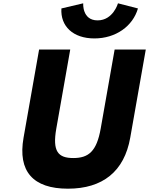

<svg xmlns="http://www.w3.org/2000/svg" viewBox="-20 -1124 900 1159"><path d="M672 -825 587.9 -348C563.5 -210 514.5 -170 422.5 -170C330.5 -170 295.5 -210 319.9 -348L404 -825H216L122.2 -293C86.2 -89 179.9 15 389.9 15C599.9 15 730.2 -89 766.2 -293L860 -825ZM692.2 -1104C692.2 -1104 663 -1001 569 -1001C475 -1001 482.2 -1104 482.2 -1104L350.7 -1073C343.8 -966 420.8 -892 549.8 -892C678.8 -892 781.8 -966 812.7 -1073Z"/></svg>

Font: Hussar Wysoki
Style: Obl
Weight: 700
Foundry: Cannot Into Space Fonts
Version: Version 0.92